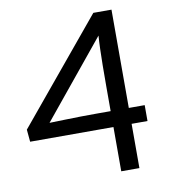

<svg xmlns="http://www.w3.org/2000/svg" viewBox="-79 -571 733 833"><g transform="rotate(-10 287.0 -154.0)"><path d="M118 -66Q153 -67 189 -68Q220 -69 256 -69.5Q292 -70 326 -70H388V-175Q388 -229 388.5 -271Q389 -313 390 -342Q391 -376 393 -402ZM16 -54 388 -503H468V-70H538V0H468V195H388V0H21Z"/></g></svg>

Font: Actor
Style: Regular
Weight: 400
Designer: Thomas Junold
Foundry: Thomas Junold
Version: Version 1.001